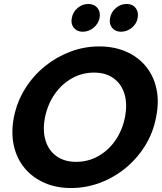

<svg xmlns="http://www.w3.org/2000/svg" viewBox="-20 -941 818 968"><path d="M338 7Q264 7 204.5 -19Q145 -45 105 -92.5Q65 -140 50 -205.5Q35 -271 50 -350Q66 -429 107 -494.5Q148 -560 207 -607.5Q266 -655 336 -681Q406 -707 480 -707Q555 -707 615 -681Q675 -655 714.5 -607.5Q754 -560 768.5 -494.5Q783 -429 767 -350Q752 -271 711 -205.5Q670 -140 611.5 -92.5Q553 -45 483 -19Q413 7 338 7ZM364 -125Q424 -125 475 -153.5Q526 -182 561.5 -233Q597 -284 610 -350Q623 -417 607.5 -467.5Q592 -518 552.5 -546.5Q513 -575 454 -575Q394 -575 343 -546.5Q292 -518 256.5 -467.5Q221 -417 207 -350Q194 -284 209.5 -233Q225 -182 265 -153.5Q305 -125 364 -125ZM397 -781Q368 -781 352 -801Q336 -821 342 -850Q347 -880 371 -900.5Q395 -921 425 -921Q455 -921 471.5 -900.5Q488 -880 482 -850Q476 -821 451.5 -801Q427 -781 397 -781ZM590 -781Q561 -781 545 -801Q529 -821 535 -850Q540 -880 564 -900.5Q588 -921 618 -921Q648 -921 664 -900.5Q680 -880 674 -850Q669 -821 644.5 -801Q620 -781 590 -781Z"/></svg>

Font: Albert Sans ExtraBold
Style: Italic
Weight: 800
Italic angle: -11.25°
Designer: Andreas Rasmussen
Foundry: a.Foundry
Version: Version 1.025